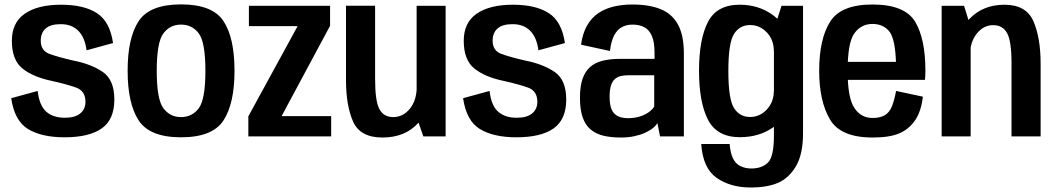

<svg xmlns="http://www.w3.org/2000/svg" viewBox="-20 -621 4802 874"><path d="M273.5 4Q386 4 443.2 -36.5Q500.5 -77 500.5 -168Q500.5 -257.5 447.8 -293.5Q395 -329.5 313 -345.5Q245.5 -361 205.5 -375.5Q165.5 -390 165.5 -436Q165.5 -471 187.5 -491Q209.5 -511 256.5 -511Q306.5 -511 336.5 -480.8Q366.5 -450.5 374 -392L494.5 -425Q480.5 -523 421.2 -561.2Q362 -599.5 258 -599.5Q152 -599.5 93 -558.8Q34 -518 34 -435.5Q34 -348 82.2 -309.2Q130.5 -270.5 214.5 -253Q284.5 -237.5 326.8 -222.2Q369 -207 369 -157.5Q369 -124 345.2 -104.5Q321.5 -85 275 -85Q221.5 -85 190.2 -113Q159 -141 151.5 -207L31 -174Q46 -70.5 108.2 -33.2Q170.5 4 273.5 4Z M804 4Q947.5 4 997.5 -73Q1047.5 -150 1047.5 -299Q1047.5 -448.5 997.5 -524.8Q947.5 -601 804 -601Q661.5 -601 611.2 -524.8Q561 -448.5 561 -299Q561 -150 611.2 -73Q661.5 4 804 4ZM804 -88Q754 -88 723.8 -128.2Q693.5 -168.5 693.5 -298.5Q693.5 -429 723.8 -469Q754 -509 804 -509Q854.5 -509 884.8 -469Q915 -429 915 -298.5Q915 -168.5 884.8 -128.2Q854.5 -88 804 -88Z M1110.5 0H1487.5V-92.5H1263V-94.5L1482.5 -503.5V-594.5H1113V-502H1334.5V-501.5L1110.5 -91.5Z M1907 0H2008.5V-594.5H1876.5V-88ZM1687.5 -595H1555V-257.5Q1555 -140.5 1587.2 -67.8Q1619.5 5 1720.5 5Q1823.5 5 1882.8 -60.2Q1942 -125.5 1942 -200.5L1877 -227Q1877 -165 1846 -126.5Q1815 -88 1770 -88Q1726.5 -88 1707 -124.5Q1687.5 -161 1687.5 -262.5Z M2330.5 4Q2443 4 2500.2 -36.5Q2557.5 -77 2557.5 -168Q2557.5 -257.5 2504.8 -293.5Q2452 -329.5 2370 -345.5Q2302.5 -361 2262.5 -375.5Q2222.5 -390 2222.5 -436Q2222.5 -471 2244.5 -491Q2266.5 -511 2313.5 -511Q2363.5 -511 2393.5 -480.8Q2423.5 -450.5 2431 -392L2551.5 -425Q2537.5 -523 2478.2 -561.2Q2419 -599.5 2315 -599.5Q2209 -599.5 2150 -558.8Q2091 -518 2091 -435.5Q2091 -348 2139.2 -309.2Q2187.5 -270.5 2271.5 -253Q2341.5 -237.5 2383.8 -222.2Q2426 -207 2426 -157.5Q2426 -124 2402.2 -104.5Q2378.5 -85 2332 -85Q2278.5 -85 2247.2 -113Q2216 -141 2208.5 -207L2088 -174Q2103 -70.5 2165.2 -33.2Q2227.5 4 2330.5 4Z M2806.5 5Q2839.5 5 2867.5 -1Q2895.5 -7 2916.8 -16.8Q2938 -26.5 2952.2 -38Q2966.5 -49.5 2972.5 -61L2984.5 0H3093V-377Q3093 -460.5 3066.2 -509.2Q3039.5 -558 2987.5 -579.2Q2935.5 -600.5 2858.5 -600.5Q2813.5 -600.5 2774 -591.2Q2734.5 -582 2703.8 -561.2Q2673 -540.5 2652.5 -505Q2632 -469.5 2625 -417.5L2756.5 -389Q2762 -435 2776.2 -461Q2790.5 -487 2811.8 -498Q2833 -509 2859 -509Q2891 -509 2913.2 -497Q2935.5 -485 2947.5 -457.2Q2959.5 -429.5 2959.5 -381.5V-353H2801.5Q2757 -353 2723 -344.5Q2689 -336 2666.2 -316Q2643.5 -296 2631.8 -262Q2620 -228 2620 -176Q2620 -122 2632.5 -86.5Q2645 -51 2669.2 -31Q2693.5 -11 2727.8 -3Q2762 5 2806.5 5ZM2838.5 -83Q2820.5 -83 2805.2 -87.2Q2790 -91.5 2778.5 -102Q2767 -112.5 2761 -131.5Q2755 -150.5 2755 -181.5Q2755 -212.5 2761.2 -231.8Q2767.5 -251 2778.8 -261Q2790 -271 2805.8 -274.8Q2821.5 -278.5 2840.5 -278.5H2958V-136Q2950.5 -123 2933.8 -110.8Q2917 -98.5 2892.8 -90.8Q2868.5 -83 2838.5 -83Z M3397 232.5Q3472.5 232.5 3521.8 211.2Q3571 190 3603.2 135.8Q3635.5 81.5 3635.5 -15.5V-594.5H3537.5L3503 -486.5V-4.5Q3503 93.5 3475 119.8Q3447 146 3400.5 146Q3372.5 146 3350.5 135.2Q3328.5 124.5 3316.5 99.8Q3304.5 75 3301.5 34.5H3172Q3179.5 145 3242.5 188.8Q3305.5 232.5 3397 232.5ZM3348 3.5Q3435 3.5 3498.8 -40.8Q3562.5 -85 3562.5 -146.5L3502.5 -206.5Q3502.5 -157 3470.8 -122.8Q3439 -88.5 3394.5 -88.5Q3347 -88.5 3321.2 -129.2Q3295.5 -170 3295.5 -298Q3295.5 -425.5 3321.2 -466.2Q3347 -507 3394.5 -507Q3439 -507 3470.8 -473.2Q3502.5 -439.5 3502.5 -390L3562 -445.5Q3562 -505.5 3498 -552.5Q3434 -599.5 3347 -599.5Q3243 -599.5 3202.5 -520.8Q3162 -442 3162 -298.5Q3162 -155 3203 -75.8Q3244 3.5 3348 3.5Z M3952.5 5V-84Q3898.5 -84 3869 -130Q3838.5 -175 3838.5 -298.5Q3838.5 -427 3869 -469Q3900 -512 3951.5 -512Q4005 -512 4032.5 -472Q4055 -435.5 4058.5 -339.5H3826V-257.5H4190.5Q4192.5 -276.5 4192.5 -299Q4192.5 -443.5 4146 -522Q4098.5 -600.5 3951.5 -600.5Q3808 -600.5 3759 -522.5Q3709 -444 3709 -298.5Q3709 -160.5 3758 -77.5Q3806 5 3952.5 5ZM3952.5 -84V5Q4029.5 5 4074 -14Q4118 -33 4146 -74Q4173.5 -114.5 4181 -181L4059 -207Q4052 -168 4040.5 -137.5Q4028 -107.5 4006 -95.5Q3984.5 -84 3952.5 -84Z M4266.5 0H4398.5V-497.5L4368.5 -594.5H4266.5ZM4584.5 0H4717V-331.5Q4717 -449 4684.2 -524.2Q4651.5 -599.5 4552.5 -599.5Q4454.5 -599.5 4392.8 -534.8Q4331 -470 4331 -394L4395 -366Q4395 -428 4425.8 -467.2Q4456.5 -506.5 4501 -506.5Q4544.5 -506.5 4564.5 -470Q4584.5 -433.5 4584.5 -333Z"/></svg>

Font: Anybody SemiCondensed SemiBold
Style: Regular
Weight: 600
Width: 4
Version: Version 1.113;gftools[0.9.25]